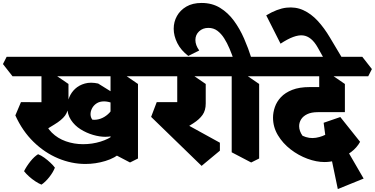

<svg xmlns="http://www.w3.org/2000/svg" viewBox="-85 -1055 2540 1301"><path d="M494 56Q400 56 309 18Q218 -20 142.5 -93.5Q67 -167 19 -273L57 -363L276 -362L211 -255Q226 -196 266 -156.5Q306 -117 361.5 -97.5Q417 -78 478 -78Q540 -78 596.5 -95.5Q653 -113 686 -141L738 -24Q695 16 628.5 36Q562 56 494 56ZM198 -159 86 -271Q113 -285 138 -298.5Q163 -312 179.5 -327.5Q196 -343 196 -361V-599L259 -568L379 -486V-354Q379 -303 356 -272Q333 -241 283 -211ZM0 -538 -65 -621 -40 -670H505L570 -587L545 -538ZM629 -128Q590 -128 545.5 -141Q501 -154 461 -179Q421 -204 396 -242Q371 -280 371 -329Q371 -363 384.5 -396Q398 -429 424.5 -453.5Q451 -478 490 -489Q529 -500 580 -489L765 -374L743 -320Q710 -344 678 -356Q646 -368 620 -368Q590 -368 569.5 -354.5Q549 -341 538.5 -320.5Q528 -300 528.5 -279.5Q529 -259 541 -244Q568 -241 595.5 -250.5Q623 -260 647 -281.5Q671 -303 686 -335L766 -193Q738 -164 707.5 -146Q677 -128 629 -128ZM796 46 664 -23V-599L730 -568L850 -486V19ZM240 -538 175 -621 200 -670H920L985 -587L960 -538ZM196 196Q178 189 155 174Q132 159 111.5 140.5Q91 122 78 105Q95 71 121 38.5Q147 6 173 -10Q194 -2 216 14Q238 30 257 48Q276 66 287 81Q275 112 249 145Q223 178 196 196Z M1281 69 939 -263 977 -363H1136L1107 -252L1405 -88V-34ZM1128 -159 1006 -271Q1033 -285 1058 -298.5Q1083 -312 1099.5 -327.5Q1116 -343 1116 -361V-599L1189 -568L1309 -486V-354Q1309 -307 1287.5 -276.5Q1266 -246 1225.5 -220Q1185 -194 1128 -159ZM920 -538 855 -621 880 -670H1425L1490 -587L1465 -538Z M1499 -650Q1486 -688 1470 -726Q1454 -764 1434 -795.5Q1414 -827 1388 -846.5Q1362 -866 1327 -866Q1289 -866 1264 -842.5Q1239 -819 1239 -784Q1239 -749 1265 -713L1191 -676Q1141 -714 1116.5 -763Q1092 -812 1092 -860Q1092 -907 1114 -946.5Q1136 -986 1178 -1010.5Q1220 -1035 1281 -1035Q1352 -1035 1406 -1002Q1460 -969 1500 -914.5Q1540 -860 1569 -793.5Q1598 -727 1619 -660ZM1617 46 1485 -23V-599L1551 -568L1671 -486V19ZM1425 -538 1360 -621 1385 -670H1741L1806 -587L1781 -538Z M2114 43Q2059 43 1998 20.5Q1937 -2 1884 -43Q1831 -84 1798 -139Q1765 -194 1765 -258Q1765 -293 1777.5 -329.5Q1790 -366 1818.5 -396.5Q1847 -427 1895 -446Q1943 -465 2014 -465H2166L2252 -295H2069Q2025 -295 1997 -281.5Q1969 -268 1955.5 -246.5Q1942 -225 1942 -200Q1942 -184 1948 -167Q1954 -150 1965 -135Q2010 -114 2056 -121.5Q2102 -129 2140.5 -153.5Q2179 -178 2202 -207L2259 6Q2223 24 2186 33.5Q2149 43 2114 43ZM2204 226 2140 -81 2212 -133 2379 155ZM2141 26 2108 -223 2221 -262 2355 -94Q2333 -54 2295 -25.5Q2257 3 2223 14ZM2252 -295 2078 -337V-599L2132 -568L2252 -486ZM1741 -538 1676 -621 1701 -670H2370L2435 -587L2410 -538Z M2141 -603 2068 -733Q2026 -808 1968.5 -815Q1911 -822 1816 -759L1719 -951Q1794 -996 1856 -1003Q1918 -1010 1970.5 -986Q2023 -962 2067.5 -914Q2112 -866 2151 -800L2241 -649Z"/></svg>

Font: Eczar ExtraBold
Style: Regular
Weight: 800
Designer: Vaibhav Singh
Foundry: Rosetta Type Foundry
Version: Version 2.000